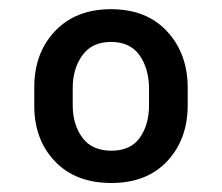

<svg xmlns="http://www.w3.org/2000/svg" viewBox="-20 -742 490 424"><path d="M55.7 -509.8V-547.9Q55.2 -624 101.1 -672.9Q147 -721.7 225.1 -721.7Q303.7 -721.7 349.1 -672.6Q394.5 -623.5 394.5 -547.9V-509.8Q394.5 -434.6 349.4 -386.2Q304.2 -337.9 226.1 -337.9Q146.5 -337.9 100.8 -386.2Q55.2 -434.6 55.7 -509.8ZM140.6 -547.9V-509.8Q140.6 -466.8 161.9 -438Q183.1 -409.2 226.1 -409.2Q268.1 -409.2 288.6 -437.7Q309.1 -466.3 309.1 -509.8V-547.9Q308.6 -591.3 287.8 -620.4Q267.1 -649.4 225.1 -649.4Q183.1 -649.4 161.9 -619.9Q140.6 -590.3 140.6 -547.9Z"/></svg>

Font: Inter-Regular
Style: Regular
Weight: 400
Designer: Rasmus Andersson
Foundry: rsms
Version: Version 4.000;git-a52131595